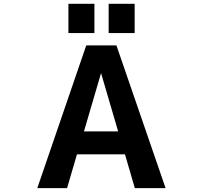

<svg xmlns="http://www.w3.org/2000/svg" viewBox="-20 -966 1040 988"><path d="M376 -171.9 325.2 2H171.9L423.8 -732.4H579.1L832 2H673.8L623 -171.9ZM412.1 -290H587.9L500 -589.8ZM332 -795.9V-946.3H465.8V-795.9ZM539.1 -795.9V-946.3H672.9V-795.9Z"/></svg>

Font: GenEi Gothic M Regular
Style: Bold
Weight: 700
Designer: o_tamon (Modified); [Source Han Sans]
Ryoko NISHIZUKA  (kana & ideographs); Paul D. Hunt (Latin, Greek & Cyrillic); Wenl
Version: Version 1.1a;Original Version 1.004